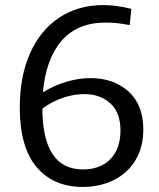

<svg xmlns="http://www.w3.org/2000/svg" viewBox="-20 -728 627 757"><path d="M545 -217Q545 -148 514.5 -97Q484 -46 429.5 -18.5Q375 9 306 9Q191 9 124.5 -69Q58 -147 58 -304Q58 -427 98.5 -518Q139 -609 213.5 -658.5Q288 -708 388 -708Q439 -708 498 -693L491 -629Q442 -639 397 -639Q285 -639 223 -567.5Q161 -496 149 -364Q193 -391 241.5 -405.5Q290 -420 337 -420Q428 -420 486.5 -367.5Q545 -315 545 -217ZM455 -214Q455 -284 415 -320.5Q375 -357 312 -357Q271 -357 228 -342.5Q185 -328 147 -300Q148 -60 307 -60Q376 -60 415.5 -101Q455 -142 455 -214Z"/></svg>

Font: Bitter Pro
Style: Regular
Weight: 400
Designer: Sol Matas, and Bitter project Authors
Foundry: Sol Matas
Version: Version 1.010